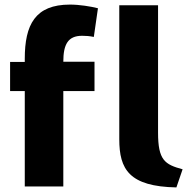

<svg xmlns="http://www.w3.org/2000/svg" viewBox="-20 -803 836 837"><path d="M776 -65 749 14C543 10 500 -65 500 -196V-780H669V-225C669 -105 698 -86 776 -65ZM24 -406V-533H88V-547C88 -695 133 -783 285 -783C326 -783 376 -775 407 -767L389 -642C370 -646 353 -647 338 -647C276 -647 256 -609 256 -534H392V-406H256V10H88V-406Z"/></svg>

Font: Repo ExtraBold
Style: Bold
Weight: 700
Designer: Stefan Peev
Foundry: Context Ltd
Version: Version 1.502